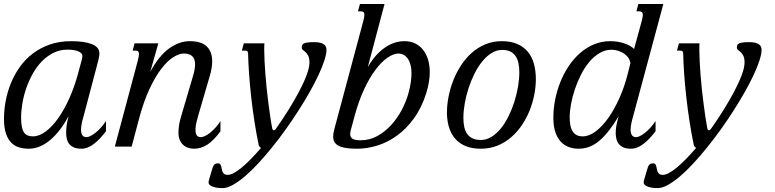

<svg xmlns="http://www.w3.org/2000/svg" viewBox="-20 -736 3891 964"><path d="M85.9 -145Q85.9 -119.1 89.4 -101.1Q92.8 -83 99.9 -72Q106.9 -61 117.9 -56.2Q128.9 -51.3 144.5 -51.3Q177.2 -51.3 210.4 -76.4Q243.7 -101.6 273.7 -144.5Q303.7 -187.5 328.9 -244.1Q354 -300.8 371.1 -363.8L390.1 -434.1Q393.6 -445.8 393.6 -455.6Q393.6 -463.4 387.5 -469.2Q381.3 -475.1 371.1 -479Q360.8 -482.9 347.7 -484.9Q334.5 -486.8 319.8 -486.8Q281.2 -486.8 249 -470.9Q216.8 -455.1 190.7 -428.5Q164.6 -401.9 145 -366.9Q125.5 -332 112.3 -294.2Q99.1 -256.3 92.5 -217.8Q85.9 -179.2 85.9 -145ZM0 -139.6Q0 -183.1 8.5 -229Q17.1 -274.9 34.7 -318.1Q52.2 -361.3 79.6 -399.9Q106.9 -438.5 144.5 -467Q182.1 -495.6 230.2 -512.5Q278.3 -529.3 337.4 -529.3Q403.8 -529.3 441.4 -514.4Q479 -499.5 479 -467.8Q479 -459.5 477.3 -450.2Q475.6 -440.9 473.1 -430.7L400.9 -157.2Q398.9 -150.4 396.5 -141.4Q394 -132.3 391.8 -122.8Q389.6 -113.3 388.2 -103.3Q386.7 -93.3 386.7 -84.5Q386.7 -68.8 392.8 -58.1Q398.9 -47.4 415.5 -47.4Q421.9 -47.4 432.9 -52.5Q443.8 -57.6 457.3 -67.9Q470.7 -78.1 484.9 -93.3Q499 -108.4 512.2 -128.4V-77.1Q497.6 -58.1 482.7 -42Q467.8 -25.9 452.4 -14.2Q437 -2.4 421.1 4.2Q405.3 10.7 388.7 10.7Q366.7 10.7 351.8 4.4Q336.9 -2 328.1 -12.7Q319.3 -23.4 315.7 -38.1Q312 -52.7 312 -68.8Q312 -89.8 315.4 -111.6Q318.8 -133.3 324.7 -152.8Q303.7 -114.7 280.5 -84.5Q257.3 -54.2 231.9 -33Q206.5 -11.7 179.7 -0.5Q152.8 10.7 125 10.7Q100.6 10.7 77.9 4.6Q55.2 -1.5 37.8 -18.3Q20.5 -35.2 10.3 -64.2Q0 -93.3 0 -139.6Z M672.4 -433.6Q674.8 -443.8 676.3 -451.4Q677.7 -459 677.7 -464.4Q677.7 -474.6 673.1 -478.3Q668.5 -481.9 659.7 -481.9H646L655.8 -518.6H774.9L734.4 -375Q777.8 -456.1 829.1 -492.7Q880.4 -529.3 932.1 -529.3Q991.2 -529.3 1018.3 -502.7Q1045.4 -476.1 1045.4 -428.7Q1045.4 -396 1033.7 -356L975.6 -157.2Q971.7 -143.1 966.6 -122.8Q961.4 -102.5 961.4 -84.5Q961.4 -64.9 968.3 -56.2Q975.1 -47.4 987.8 -47.4Q998 -47.4 1011 -54Q1023.9 -60.5 1037.4 -71.5Q1050.8 -82.5 1063.7 -97.2Q1076.7 -111.8 1086.9 -128.4V-77.1Q1054.2 -31.7 1022 -10.5Q989.7 10.7 954.6 10.7Q938 10.7 923.6 5.6Q909.2 0.5 898.7 -9.5Q888.2 -19.5 882.1 -34.4Q876 -49.3 876 -68.8Q876 -89.8 879.4 -109.9Q882.8 -129.9 888.7 -149.4L948.7 -353Q954.1 -371.1 956.8 -386Q959.5 -400.9 959.5 -413.1Q959.5 -467.3 902.8 -467.3Q879.9 -467.3 850.6 -449.2Q821.3 -431.2 790.8 -391.8Q760.3 -352.5 731 -290.3Q701.7 -228 678.2 -140.1L641.1 0H556.6Z M1194.3 -481.9 1204.1 -518.6H1307.6Q1307.1 -511.7 1306.9 -503.7Q1306.6 -495.6 1306.6 -486.3Q1306.6 -460.9 1308.3 -428.7Q1310.1 -396.5 1312.7 -360.8Q1315.4 -325.2 1319.3 -288.1Q1323.2 -251 1327.9 -215.6Q1332.5 -180.2 1337.2 -148.4Q1341.8 -116.7 1346.7 -92.3Q1348.6 -82 1354.5 -82Q1360.8 -82 1366.2 -90.8Q1399.9 -138.2 1430.2 -187Q1460.4 -235.8 1483.6 -280Q1506.8 -324.2 1520.3 -361.1Q1533.7 -397.9 1533.7 -421.9Q1533.7 -444.3 1527.6 -455.8Q1521.5 -467.3 1514.4 -473.9Q1507.3 -480.5 1501.2 -484.9Q1495.1 -489.3 1495.1 -497.6Q1495.1 -504.9 1497.6 -510Q1500 -515.1 1506.8 -518.3Q1513.7 -521.5 1525.9 -522.9Q1538.1 -524.4 1557.1 -524.4Q1574.7 -524.4 1586.7 -521.5Q1598.6 -518.6 1606 -513.4Q1613.3 -508.3 1616.2 -501.2Q1619.1 -494.1 1619.1 -485.8Q1619.1 -464.8 1608.6 -432.4Q1598.1 -399.9 1579.3 -359.6Q1560.5 -319.3 1534.7 -273.7Q1508.8 -228 1478.5 -180.7Q1448.2 -133.3 1414.3 -85.9Q1380.4 -38.6 1345.5 4.6Q1310.5 47.9 1275.9 85.2Q1241.2 122.6 1209 149.9Q1176.8 177.2 1148.2 192.9Q1119.6 208.5 1097.2 208.5Q1066.9 208.5 1047.1 200.7Q1027.3 192.9 1027.3 181.6Q1027.3 179.2 1027.6 175.3Q1027.8 171.4 1028.8 168.9L1043.9 117.7Q1046.4 109.4 1048.6 103Q1050.8 96.7 1054.2 92.5Q1057.6 88.4 1062.5 86.2Q1067.4 84 1075.2 84Q1082 84 1085.4 88.4Q1088.9 92.8 1090.6 99.1Q1092.3 105.5 1093.5 113Q1094.7 120.6 1097.7 127Q1100.6 133.3 1106.4 137.7Q1112.3 142.1 1123 142.1Q1136.7 142.1 1155 132.1Q1173.3 122.1 1195.1 104Q1216.8 85.9 1241 61Q1265.1 36.1 1291 6.3Q1287.6 5.4 1283.7 1.5Q1279.8 -2.4 1278.8 -8.3Q1267.1 -64 1257.6 -125.7Q1248 -187.5 1241.2 -248.5Q1234.4 -309.6 1230.5 -366Q1226.6 -422.4 1225.6 -467.3Q1225.6 -475.6 1221.4 -478.8Q1217.3 -481.9 1210 -481.9Z M1741.7 -84.5Q1738.3 -72.8 1738.3 -63Q1738.3 -47.4 1749.8 -39.6Q1761.2 -31.7 1790.5 -31.7Q1835.9 -31.7 1874.8 -53.2Q1913.6 -74.7 1944.6 -108.9Q1975.6 -143.1 1997.6 -185.1Q2019.5 -227.1 2030.8 -268.1Q2039.1 -298.3 2042.5 -322.8Q2045.9 -347.2 2045.9 -367.2Q2045.9 -395 2040 -414.3Q2034.2 -433.6 2024.7 -445.3Q2015.1 -457 2003.7 -462.2Q1992.2 -467.3 1981.4 -467.3Q1956.1 -467.3 1925.8 -446.5Q1895.5 -425.8 1865.5 -386Q1835.4 -346.2 1808.1 -287.6Q1780.8 -229 1760.3 -153.3ZM1826.7 -399.4Q1862.3 -461.4 1910.2 -495.4Q1958 -529.3 2010.7 -529.3Q2040.5 -529.3 2064 -518.1Q2087.4 -506.8 2103.8 -486.3Q2120.1 -465.8 2128.9 -437.3Q2137.7 -408.7 2137.7 -373.5Q2137.7 -325.2 2120.1 -268.1Q2096.2 -192.9 2057.1 -139.9Q2018.1 -86.9 1970.9 -53.5Q1923.8 -20 1872.6 -4.6Q1821.3 10.7 1772.9 10.7Q1739.7 10.7 1716.8 7.1Q1693.8 3.4 1679.7 -4.2Q1665.5 -11.7 1659.2 -23.2Q1652.8 -34.7 1652.8 -50.8Q1652.8 -66.4 1658.7 -87.9L1804.2 -630.9Q1809.6 -651.4 1809.6 -661.1Q1809.6 -671.9 1804.7 -675.5Q1799.8 -679.2 1791 -679.2H1777.3L1787.1 -715.8H1910.6Z M2224.1 -172.4Q2224.1 -210 2232.2 -251.2Q2240.2 -292.5 2255.9 -332.3Q2271.5 -372.1 2294.7 -407.7Q2317.9 -443.4 2348.4 -470.5Q2378.9 -497.6 2416.7 -513.4Q2454.6 -529.3 2499.5 -529.3Q2543.9 -529.3 2576.2 -515.6Q2608.4 -502 2629.4 -477.1Q2650.4 -452.1 2660.4 -417Q2670.4 -381.8 2670.4 -338.9Q2670.4 -301.3 2662.6 -260.7Q2654.8 -220.2 2639.2 -181.2Q2623.5 -142.1 2600.1 -107.4Q2576.7 -72.8 2545.9 -46.4Q2515.1 -20 2477.1 -4.6Q2439 10.7 2393.6 10.7Q2351.6 10.7 2320.6 -1.5Q2289.6 -13.7 2268.6 -36.1Q2247.6 -58.6 2236.6 -90.3Q2225.6 -122.1 2224.1 -161.1ZM2501 -485.4Q2472.7 -485.4 2447.3 -469.2Q2421.9 -453.1 2400.4 -426.5Q2378.9 -399.9 2361.6 -364.7Q2344.2 -329.6 2332 -291.7Q2319.8 -253.9 2313.2 -215.6Q2306.6 -177.2 2306.6 -144Q2306.6 -119.1 2311 -98.6Q2315.4 -78.1 2325.7 -63.7Q2335.9 -49.3 2352.5 -41.3Q2369.1 -33.2 2394 -33.2Q2422.4 -33.2 2448 -49.1Q2473.6 -64.9 2495.1 -91.6Q2516.6 -118.2 2533.7 -153.1Q2550.8 -188 2562.7 -225.8Q2574.7 -263.7 2581.1 -301.8Q2587.4 -339.8 2587.4 -373.5Q2587.4 -398.4 2583 -419.2Q2578.6 -439.9 2568.6 -454.6Q2558.6 -469.2 2542 -477.3Q2525.4 -485.4 2501 -485.4Z M3145.5 -419.9Q3141.1 -439.9 3129.2 -452.9Q3117.2 -465.8 3102.8 -473.1Q3088.4 -480.5 3074.2 -483.4Q3060.1 -486.3 3050.8 -486.3Q3018.1 -486.3 2989.7 -469.2Q2961.4 -452.1 2938 -424.1Q2914.6 -396 2896.5 -360.1Q2878.4 -324.2 2866 -286.6Q2853.5 -249 2846.9 -212.6Q2840.3 -176.3 2840.3 -147.5Q2840.3 -127.9 2843 -110.6Q2845.7 -93.3 2852.8 -80.1Q2859.9 -66.9 2872.8 -59.1Q2885.7 -51.3 2906.2 -51.3Q2937.5 -51.3 2970.7 -76.2Q3003.9 -101.1 3034.2 -143.8Q3064.5 -186.5 3089.8 -243.2Q3115.2 -299.8 3131.3 -363.8ZM3202.1 -630.9Q3207.5 -651.4 3207.5 -661.1Q3207.5 -671.9 3202.6 -675.5Q3197.8 -679.2 3189 -679.2H3175.3L3185.1 -715.8H3310.5L3160.2 -157.2Q3158.2 -150.4 3155.8 -141.4Q3153.3 -132.3 3151.1 -122.8Q3148.9 -113.3 3147.5 -103.3Q3146 -93.3 3146 -84.5Q3146 -68.8 3152.1 -58.1Q3158.2 -47.4 3174.8 -47.4Q3181.2 -47.4 3192.1 -52.5Q3203.1 -57.6 3216.6 -67.9Q3230 -78.1 3244.1 -93.3Q3258.3 -108.4 3271.5 -128.4V-77.1Q3256.8 -58.1 3241.9 -42Q3227.1 -25.9 3211.7 -14.2Q3196.3 -2.4 3180.4 4.2Q3164.6 10.7 3147.9 10.7Q3126 10.7 3111.1 4.4Q3096.2 -2 3087.4 -12.7Q3078.6 -23.4 3075 -38.1Q3071.3 -52.7 3071.3 -68.8Q3071.3 -89.8 3075.9 -111.6Q3080.6 -133.3 3086.4 -152.8Q3038.6 -72.3 2991 -30.8Q2943.4 10.7 2885.3 10.7Q2858.4 10.7 2835.2 2Q2812 -6.8 2794.9 -25.4Q2777.8 -43.9 2768.1 -73.5Q2758.3 -103 2758.3 -144Q2758.3 -189.5 2767.3 -235.6Q2776.4 -281.7 2793.7 -324.7Q2811 -367.7 2835.9 -404.8Q2860.8 -441.9 2892.6 -469.7Q2924.3 -497.6 2962.6 -513.4Q3001 -529.3 3044.4 -529.3Q3064.9 -529.3 3083.3 -526.1Q3101.6 -522.9 3116.7 -517.6Q3131.8 -512.2 3143.8 -505.1Q3155.8 -498 3163.6 -490.2Z M3378.9 -481.9 3388.7 -518.6H3492.2Q3491.7 -511.7 3491.5 -503.7Q3491.2 -495.6 3491.2 -486.3Q3491.2 -460.9 3492.9 -428.7Q3494.6 -396.5 3497.3 -360.8Q3500 -325.2 3503.9 -288.1Q3507.8 -251 3512.5 -215.6Q3517.1 -180.2 3521.7 -148.4Q3526.4 -116.7 3531.2 -92.3Q3533.2 -82 3539.1 -82Q3545.4 -82 3550.8 -90.8Q3584.5 -138.2 3614.7 -187Q3645 -235.8 3668.2 -280Q3691.4 -324.2 3704.8 -361.1Q3718.3 -397.9 3718.3 -421.9Q3718.3 -444.3 3712.2 -455.8Q3706.1 -467.3 3699 -473.9Q3691.9 -480.5 3685.8 -484.9Q3679.7 -489.3 3679.7 -497.6Q3679.7 -504.9 3682.1 -510Q3684.6 -515.1 3691.4 -518.3Q3698.2 -521.5 3710.4 -522.9Q3722.7 -524.4 3741.7 -524.4Q3759.3 -524.4 3771.2 -521.5Q3783.2 -518.6 3790.5 -513.4Q3797.9 -508.3 3800.8 -501.2Q3803.7 -494.1 3803.7 -485.8Q3803.7 -464.8 3793.2 -432.4Q3782.7 -399.9 3763.9 -359.6Q3745.1 -319.3 3719.2 -273.7Q3693.4 -228 3663.1 -180.7Q3632.8 -133.3 3598.9 -85.9Q3564.9 -38.6 3530 4.6Q3495.1 47.9 3460.4 85.2Q3425.8 122.6 3393.6 149.9Q3361.3 177.2 3332.8 192.9Q3304.2 208.5 3281.7 208.5Q3251.5 208.5 3231.7 200.7Q3211.9 192.9 3211.9 181.6Q3211.9 179.2 3212.2 175.3Q3212.4 171.4 3213.4 168.9L3228.5 117.7Q3231 109.4 3233.2 103Q3235.4 96.7 3238.8 92.5Q3242.2 88.4 3247.1 86.2Q3252 84 3259.8 84Q3266.6 84 3270 88.4Q3273.4 92.8 3275.1 99.1Q3276.9 105.5 3278.1 113Q3279.3 120.6 3282.2 127Q3285.2 133.3 3291 137.7Q3296.9 142.1 3307.6 142.1Q3321.3 142.1 3339.6 132.1Q3357.9 122.1 3379.6 104Q3401.4 85.9 3425.5 61Q3449.7 36.1 3475.6 6.3Q3472.2 5.4 3468.3 1.5Q3464.4 -2.4 3463.4 -8.3Q3451.7 -64 3442.1 -125.7Q3432.6 -187.5 3425.8 -248.5Q3418.9 -309.6 3415 -366Q3411.1 -422.4 3410.2 -467.3Q3410.2 -475.6 3406 -478.8Q3401.9 -481.9 3394.5 -481.9Z"/></svg>

Font: Arian Grqi
Style: Italic
Weight: 400
Italic angle: -15°
Designer: Ruben Hakobyan (Tarumian)
Foundry: Ruben Hakobyan (Tarumian)
Version: Version 1.002